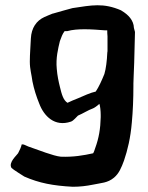

<svg xmlns="http://www.w3.org/2000/svg" viewBox="-20 -618 565 734"><path d="M24 24C28 29 73 57 73 57C130 82 183 92 258 96C286 96 310 93 335 88C367 81 391 82 416 61C435 45 444 23 454 -4C468 -45 479 -91 484 -150C488 -193 490 -240 490 -290V-299C491 -319 491 -337 492 -353L493 -378L496 -495V-496C495 -502 493 -505 492 -511C491 -541 470 -562 445 -577H444V-578C375 -608 331 -598 257 -587C236 -582 212 -574 182 -566H181C170 -562 160 -557 150 -553C119 -539 100 -511 98 -471C97 -442 94 -413 94 -382C94 -353 101 -332 104 -307C110 -277 119 -249 130 -222C148 -174 189 -132 251 -153C261 -156 273 -172 278 -176C297 -184 319 -198 334 -203C340 -205 350 -212 360 -221C363 -213 365 -193 365 -179V-170C364 -126 358 -90 344 -52C341 -44 340 -38 336 -32C300 -24 260 -17 212 -19C183 -22 129 -44 88 -58C78 -62 72 -66 67 -66H63C60 -53 56 -46 49 -32C45 -25 11 3 24 24ZM197 -355C193 -396 202 -432 209 -461C215 -477 218 -487 227 -499H237C276 -510 331 -506 382 -502H390C390 -496 390 -487 391 -479V-422C391 -422 390 -418 390 -414C389 -388 385 -354 379 -335C368 -308 358 -286 346 -268C327 -264 298 -251 280 -243C265 -237 250 -231 238 -225C222 -235 216 -257 209 -286C204 -306 199 -329 197 -355Z"/></svg>

Font: Vapor
Style: Sbd
Weight: 600
Foundry: Cannot Into Space Fonts
Version: Version 0.179